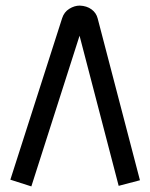

<svg xmlns="http://www.w3.org/2000/svg" viewBox="-20 -663 537 686"><path d="M265 -643Q290 -642 307 -629.5Q324 -617 329 -597L480 -19L404 1L262 -544Q265 -546 264.5 -546Q264 -546 267 -544L92 3L17 -21L202 -598Q209 -620 227.5 -631.5Q246 -643 265 -643Z"/></svg>

Font: Mada
Style: Regular
Weight: 400
Designer: Khaled Hosny
Version: Version 1.5